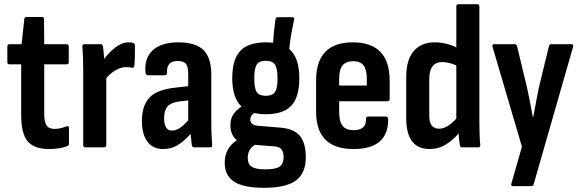

<svg xmlns="http://www.w3.org/2000/svg" viewBox="-20 -703 2770 916"><path d="M215 8Q142 8 111.5 -29.5Q81 -67 81 -154V-396H25Q15 -396 15 -407V-481Q15 -492 25 -492H83L96 -612Q97 -622 107 -622H181Q190 -622 190 -611L191 -492H297Q308 -492 308 -481V-407Q308 -396 297 -396H191V-160Q191 -122 202 -105Q213 -88 241 -88Q255 -88 269.5 -91.5Q284 -95 297 -100Q309 -105 309 -92V-18Q309 -8 301 -6Q266 8 215 8Z M387 0Q377 0 377 -11V-367Q377 -403 376 -430.5Q375 -458 373 -480Q372 -492 382 -492H461Q469 -492 471 -482Q473 -470 474.5 -454Q476 -438 477 -422Q500 -453 531 -477Q562 -501 594 -501Q608 -501 615 -498Q624 -496 624 -484Q624 -462 623.5 -437Q623 -412 621 -389Q619 -378 610 -380Q604 -381 597 -382Q590 -383 582 -383Q559 -383 533.5 -369Q508 -355 487 -330V-11Q487 0 477 0Z M758 8Q710 8 683.5 -27Q657 -62 657 -126Q657 -199 693 -237.5Q729 -276 818 -285L878 -292V-348Q878 -384 867.5 -398Q857 -412 827 -412Q773 -412 777 -355Q777 -344 766 -344H686Q675 -344 674 -359Q668 -426 709 -463.5Q750 -501 831 -501Q913 -501 950.5 -464.5Q988 -428 988 -347V-125Q988 -85 989.5 -58Q991 -31 992 -13Q994 0 983 0H906Q897 0 895 -11Q894 -20 892.5 -34.5Q891 -49 889 -64Q856 -27 826 -9.5Q796 8 758 8ZM763 -140Q763 -80 800 -80Q818 -80 836.5 -91.5Q855 -103 878 -129V-224L835 -219Q796 -214 779.5 -195.5Q763 -177 763 -140Z M1248 -158Q1217 -158 1193 -164Q1174 -152 1174 -133Q1174 -120 1182.5 -112.5Q1191 -105 1211 -103L1319 -94Q1382 -89 1410.5 -55Q1439 -21 1439 48Q1439 123 1392 158Q1345 193 1240 193Q1141 193 1096.5 163.5Q1052 134 1052 74Q1052 4 1110 -34Q1080 -58 1079 -105Q1079 -136 1093.5 -157.5Q1108 -179 1132 -195Q1088 -236 1088 -330Q1088 -419 1126 -460Q1164 -501 1249 -501Q1267 -501 1283 -499Q1285 -533 1288 -560.5Q1291 -588 1294 -609Q1296 -621 1304 -621H1374Q1386 -621 1383 -609Q1376 -576 1370 -543Q1364 -510 1360 -469Q1408 -429 1408 -330Q1408 -240 1370 -199Q1332 -158 1248 -158ZM1248 -246Q1280 -246 1292 -264Q1304 -282 1304 -329Q1304 -376 1292 -394.5Q1280 -413 1248 -413Q1216 -413 1204.5 -394.5Q1193 -376 1193 -329Q1193 -282 1204.5 -264Q1216 -246 1248 -246ZM1245 105Q1296 105 1314.5 91.5Q1333 78 1333 47Q1333 21 1322 8.5Q1311 -4 1284 -5L1196 -12Q1162 9 1162 50Q1162 80 1181 92.5Q1200 105 1245 105Z M1666 8Q1488 8 1488 -171V-318Q1488 -501 1663 -501Q1839 -501 1839 -318V-231Q1839 -220 1829 -220H1598V-171Q1598 -124 1614 -103Q1630 -82 1667 -82Q1728 -82 1726 -135Q1726 -147 1736 -147H1822Q1830 -147 1832 -136Q1834 8 1666 8ZM1598 -295H1730V-326Q1730 -371 1714.5 -391Q1699 -411 1665 -411Q1630 -411 1614 -390.5Q1598 -370 1598 -326Z M2030 8Q1918 8 1918 -139V-335Q1918 -417 1953.5 -459Q1989 -501 2054 -501Q2081 -501 2108.5 -494.5Q2136 -488 2157 -477V-672Q2157 -683 2168 -683H2257Q2267 -683 2267 -672V-124Q2267 -90 2268 -61Q2269 -32 2271 -14Q2273 0 2262 0H2185Q2175 0 2174 -11Q2172 -22 2170.5 -36.5Q2169 -51 2168 -66Q2138 -32 2104.5 -12Q2071 8 2030 8ZM2028 -150Q2028 -89 2075 -89Q2113 -89 2157 -137V-391Q2139 -399 2121.5 -403Q2104 -407 2090 -407Q2028 -407 2028 -325Z M2428 185Q2415 185 2420 172L2470 -3L2330 -479Q2326 -492 2338 -492H2435Q2445 -492 2447 -482L2495 -282Q2502 -250 2509 -214Q2516 -178 2522 -145H2524Q2530 -178 2537 -214Q2544 -250 2550 -282L2599 -483Q2601 -492 2610 -492H2706Q2718 -492 2714 -479L2526 176Q2524 185 2515 185Z"/></svg>

Font: Sofia Sans Condensed
Style: Bold
Weight: 700
Designer: Botio Nikoltchev, Ani Petrova
Foundry: lettersoup
Version: Version 4.101; ttfautohint (v1.8.4.7-5d5b)